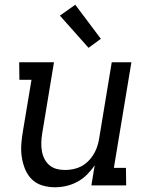

<svg xmlns="http://www.w3.org/2000/svg" viewBox="-20 -783 640 811"><path d="M212 8Q184 8 158 0Q132 -8 114 -26Q96 -44 86 -68.5Q76 -93 72 -119.5Q68 -146 70 -174Q72 -202 77 -230L113 -446H62L61 -520H208L158 -218Q155 -199 154.5 -180.5Q154 -162 157 -144.5Q160 -127 168 -111.5Q176 -96 189 -85Q202 -74 219 -69.5Q236 -65 255 -65Q272 -65 289.5 -68.5Q307 -72 322.5 -80Q338 -88 351 -100.5Q364 -113 373.5 -128Q383 -143 389 -159.5Q395 -176 398 -193L452 -520H535L461 -74H512L513 0H366L380 -85Q366 -64 347.5 -45.5Q329 -27 306.5 -15Q284 -3 260 2.5Q236 8 212 8ZM354 -581 233 -717 298 -763 406 -619Z"/></svg>

Font: Iosevka Plex Etoile
Style: Italic
Weight: 400
Italic angle: -9°
Designer: Belleve Invis
Foundry: Belleve Invis
Version: Version 25.1.1; ttfautohint (v1.8.4)